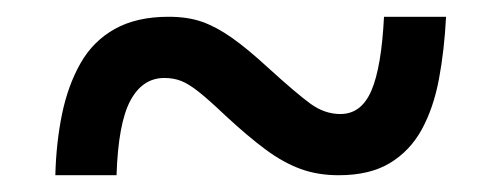

<svg xmlns="http://www.w3.org/2000/svg" viewBox="-20 -471 599 229"><path d="M46 -262Q47 -301 54 -335Q61 -369 76 -395.5Q91 -422 117 -436.5Q143 -451 181 -451Q204 -451 221 -445Q238 -439 256.5 -426Q275 -413 300 -390Q333 -360 350 -347.5Q367 -335 386 -335Q411 -335 423 -363Q435 -391 438 -451H512Q510 -411 503.5 -376.5Q497 -342 483 -316.5Q469 -291 445 -276.5Q421 -262 384 -262Q359 -262 338.5 -269.5Q318 -277 297 -292.5Q276 -308 249 -333Q229 -352 217 -361.5Q205 -371 196 -374.5Q187 -378 176 -378Q150 -378 135.5 -351Q121 -324 119 -262Z"/></svg>

Font: Noto Serif Gujarati
Style: Bold
Weight: 700
Version: Version 2.102